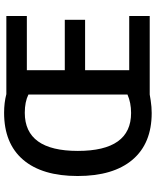

<svg xmlns="http://www.w3.org/2000/svg" viewBox="70 -836 775 956"><g transform="rotate(-90 458.0 -357.5)"><path d="M856.9 0H465.8L436 4.9Q403.8 9.8 374 9.8Q222.2 9.8 141.1 -85.9Q60.1 -181.6 60.1 -358.9Q60.1 -535.6 141.1 -630.4Q222.2 -725.1 375 -725.1Q425.3 -725.1 467.8 -713.9H856.9V-611.8H586.9V-422.9H837.9V-321.8H586.9V-102.1H856.9ZM465.8 -110.8V-604Q429.2 -622.1 375 -622.1Q185.1 -622.1 185.1 -357.9Q185.1 -92.8 374 -92.8Q425.3 -92.8 465.8 -110.8Z"/></g></svg>

Font: Droid Sans TV
Style: Bold
Weight: 600
Version: Version 1.00